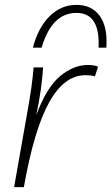

<svg xmlns="http://www.w3.org/2000/svg" viewBox="-20 -769 458 789"><path d="M370 -455Q361 -458 352 -459Q343 -460 331 -460Q244 -460 182 -348.5Q120 -237 78 0H38L95 -323Q103 -367 109 -410Q115 -453 118 -492H157Q155 -455 148 -403Q141 -351 129 -296Q172 -411 227.5 -456.5Q283 -502 340 -502Q351 -502 363 -500.5Q375 -499 383 -495ZM385 -573Q392 -716 294 -716Q193 -716 151 -573H115Q137 -656 184 -702.5Q231 -749 294 -749Q357 -749 390 -703.5Q423 -658 417 -573Z"/></svg>

Font: Livvic ExtraLight
Style: Italic
Weight: 275
Italic angle: -10°
Designer: Jacques Le Bailly, Baron von Fonthausen
Version: Version 1.001; ttfautohint (v1.8.2)